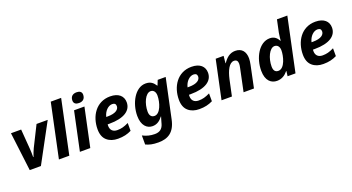

<svg xmlns="http://www.w3.org/2000/svg" viewBox="-59 -1537 4687 2554"><g transform="rotate(-20 2284.5 -260.0)"><path d="M50 -546 117 0H275L570 -546H412L267 -256C254 -231 236 -180 224 -147H219C219 -183 219 -235 216 -260L194 -546Z M677 0 838 -760H691L530 0Z M1040 -614C1100 -614 1128 -649 1128 -701C1128 -745 1094 -760 1055 -760C999 -760 966 -730 966 -674C966 -630 999 -614 1040 -614ZM974 0 1090 -546H943L827 0Z M1366 10C1443 10 1499 -4 1556 -32V-143C1492 -112 1452 -101 1395 -101C1332 -101 1298 -138 1298 -197C1298 -204 1298 -209 1299 -217H1324C1536 -217 1638 -292 1638 -407C1638 -494 1576 -556 1455 -556C1255 -556 1150 -384 1150 -201C1150 -130 1170 -77 1210 -42C1250 -7 1302 10 1366 10ZM1315 -316C1333 -395 1391 -450 1446 -450C1480 -450 1497 -435 1497 -404C1497 -357 1450 -316 1337 -316Z M1854 240C1987 240 2085 185 2121 13L2240 -546H2127L2099 -476H2095C2063 -525 2028 -556 1957 -556C1808 -556 1707 -365 1707 -188C1707 -51 1776 10 1854 10C1922 10 1964 -28 1999 -73H2003C2004 -74 1987 -26 1979 7L1975 22C1956 89 1914 119 1846 119C1783 119 1727 104 1676 77V205C1725 228 1773 240 1854 240ZM1925 -109C1882 -109 1856 -138 1856 -195C1856 -310 1912 -437 1986 -437C2027 -437 2053 -403 2053 -351C2053 -253 2007 -109 1925 -109Z M2517 10C2594 10 2650 -4 2707 -32V-143C2643 -112 2603 -101 2546 -101C2483 -101 2449 -138 2449 -197C2449 -204 2449 -209 2450 -217H2475C2687 -217 2789 -292 2789 -407C2789 -494 2727 -556 2606 -556C2406 -556 2301 -384 2301 -201C2301 -130 2321 -77 2361 -42C2401 -7 2453 10 2517 10ZM2466 -316C2484 -395 2542 -450 2597 -450C2631 -450 2648 -435 2648 -404C2648 -357 2601 -316 2488 -316Z M2979 0 3027 -226C3053 -342 3098 -437 3166 -437C3201 -437 3219 -417 3219 -377C3219 -362 3216 -342 3211 -319L3144 0H3291L3356 -311C3363 -346 3367 -375 3367 -399C3367 -495 3319 -556 3226 -556C3150 -556 3097 -510 3054 -445H3050L3060 -546H2948L2832 0Z M3616 10C3685 10 3733 -23 3772 -71H3776L3767 0H3879L4040 -760H3893L3856 -585C3848 -545 3843 -481 3843 -476H3839C3814 -521 3780 -556 3715 -556C3561 -556 3462 -366 3462 -189C3462 -43 3537 10 3616 10ZM3678 -109C3633 -109 3611 -138 3611 -195C3611 -310 3668 -437 3740 -437C3783 -437 3808 -403 3808 -351C3808 -275 3770 -109 3678 -109Z M4272 10C4349 10 4405 -4 4462 -32V-143C4398 -112 4358 -101 4301 -101C4238 -101 4204 -138 4204 -197C4204 -204 4204 -209 4205 -217H4230C4442 -217 4544 -292 4544 -407C4544 -494 4482 -556 4361 -556C4161 -556 4056 -384 4056 -201C4056 -130 4076 -77 4116 -42C4156 -7 4208 10 4272 10ZM4221 -316C4239 -395 4297 -450 4352 -450C4386 -450 4403 -435 4403 -404C4403 -357 4356 -316 4243 -316Z"/></g></svg>

Font: BC Sans
Style: Bold Italic
Weight: 700
Italic angle: -12°
Designer: Monotype Design Team
Province of B.C.
Foundry: Monotype Imaging Inc.
Version: Version 2.000;GOOG;noto-source:20170915:90ef993387c0